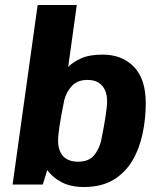

<svg xmlns="http://www.w3.org/2000/svg" viewBox="-20 -740 640 770"><path d="M316.5 10Q264 10 227.2 -9.2Q190.5 -28.5 169.5 -58L151.5 0H30.5L131 -720H288L253.5 -472Q273.5 -491.5 305.8 -506.2Q338 -521 391.5 -521Q469.5 -521 517 -472.2Q564.5 -423.5 564.5 -326Q564.5 -264.5 552 -204.5Q539.5 -144.5 511 -96Q482.5 -47.5 434.8 -18.8Q387 10 316.5 10ZM292.5 -91.5Q334 -91.5 354.8 -114.5Q375.5 -137.5 385 -173Q397 -231.5 403.2 -272.2Q409.5 -313 409.5 -334Q409.5 -360 400.8 -379Q392 -398 374.8 -408.8Q357.5 -419.5 331 -419.5Q292 -419.5 269.8 -396.8Q247.5 -374 238 -340Q224.5 -273 218.8 -235.5Q213 -198 213 -174Q213 -149.5 221.8 -130.8Q230.5 -112 248.2 -101.8Q266 -91.5 292.5 -91.5Z"/></svg>

Font: Chivo Mono Medium
Style: Italic
Weight: 500
Italic angle: -8.05°
Monospace: yes
Designer: Hector Gatti
Foundry: Omnibus-Type
Version: Version 1.008